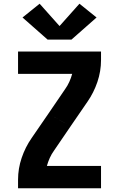

<svg xmlns="http://www.w3.org/2000/svg" viewBox="-20 -1012 640 1032"><path d="M360 -334 356 -336 240 -401 330 -533Q343 -551 352.5 -572Q362 -593 368 -615H77V-735H523V-689Q523 -629 503.5 -571.5Q484 -514 450 -465ZM77 0V-46Q77 -106 96.5 -163.5Q116 -221 150 -270L240 -401L320 -356L356 -336L360 -334L270 -202Q257 -184 247.5 -163Q238 -142 232 -120H523V0ZM236 -799 101 -918 193 -992 300 -872 407 -992 499 -918 364 -799Z"/></svg>

Font: Iosevka Curly Heavy Extended
Style: Regular
Weight: 900
Width: 7
Monospace: yes
Designer: Belleve Invis
Foundry: Belleve Invis
Version: Version 11.1.0; ttfautohint (v1.8.3)